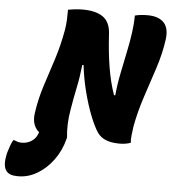

<svg xmlns="http://www.w3.org/2000/svg" viewBox="-198 -765 949 1059"><g transform="rotate(5 276.0 -235.5)"><path d="M-54 52Q-24 52 1 35.5Q26 19 36 -14Q16 -30 7 -56.5Q-2 -83 4 -121Q15 -197 38.5 -270Q62 -343 87.5 -421Q113 -499 129 -589Q134 -620 135 -647.5Q136 -675 136 -701Q152 -704 173.5 -706.5Q195 -709 217 -709Q291 -709 330.5 -680.5Q370 -652 373 -586Q379 -484 392.5 -402.5Q406 -321 430 -253L437 -254Q442 -312 455 -376Q468 -440 482 -508Q492 -557 499 -606.5Q506 -656 506 -701Q535 -709 576 -709Q637 -709 666.5 -678Q696 -647 687 -582Q676 -504 649.5 -423Q623 -342 595.5 -259.5Q568 -177 552 -92Q548 -67 545.5 -41Q543 -15 545 0Q517 10 484 10Q437 10 407 -2.5Q377 -15 360 -40Q339 -71 316.5 -128Q294 -185 275.5 -256.5Q257 -328 248 -405L241 -404Q234 -338 221.5 -278.5Q209 -219 198 -152Q191 -112 189.5 -73.5Q188 -35 192 1L190 10Q173 76 135 127.5Q97 179 47 208.5Q-3 238 -57 238H-63Q-108 238 -125 214Q-147 185 -129 112Q-124 95 -117.5 76.5Q-111 58 -102 42H-96Q-85 47 -76 49.5Q-67 52 -54 52Z"/></g></svg>

Font: Recursive Sn Csl St Blk
Style: Italic
Weight: 900
Italic angle: -15°
Version: Version 1.079;hotconv 1.0.112;makeotfexe 2.5.65598; ttfautoh